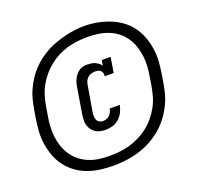

<svg xmlns="http://www.w3.org/2000/svg" viewBox="-156 -981 1312 1277"><g transform="rotate(-20 500.0 -343.0)"><path d="M470 -115Q451 -115 432.5 -118.5Q414 -122 398.5 -131.5Q383 -141 372.5 -155.5Q362 -170 356.5 -187.5Q351 -205 351.5 -224Q352 -243 355 -263L385 -445Q387 -460 391 -474.5Q395 -489 402 -502.5Q409 -516 419 -528.5Q429 -541 441.5 -550Q454 -559 469 -562Q484 -565 499 -565Q513 -565 527 -563Q541 -561 553.5 -555.5Q566 -550 577 -542Q588 -534 595 -522L601 -560H664L646 -452H583Q585 -463 582 -474Q579 -485 571.5 -492Q564 -499 553 -501.5Q542 -504 531 -504Q517 -504 503.5 -499.5Q490 -495 479.5 -485Q469 -475 463.5 -462Q458 -449 456 -435L425 -253Q423 -239 423.5 -225.5Q424 -212 429 -200.5Q434 -189 445.5 -182.5Q457 -176 470 -176Q483 -176 495.5 -180Q508 -184 517.5 -193.5Q527 -203 532.5 -214.5Q538 -226 541 -239H612Q607 -214 595.5 -190.5Q584 -167 564.5 -149Q545 -131 520 -123Q495 -115 470 -115ZM432 127Q386 127 340.5 120.5Q295 114 253 98.5Q211 83 176 57Q141 31 114.5 -3.5Q88 -38 72.5 -79.5Q57 -121 50 -166Q43 -211 46 -257.5Q49 -304 57 -351L66 -406Q72 -440 80.5 -473.5Q89 -507 104 -539.5Q119 -572 138.5 -602Q158 -632 183 -659Q208 -686 237.5 -708Q267 -730 298.5 -747Q330 -764 363.5 -775.5Q397 -787 430.5 -795.5Q464 -804 498.5 -808.5Q533 -813 568 -813Q613 -813 658.5 -804.5Q704 -796 746 -779.5Q788 -763 823.5 -737.5Q859 -712 885 -677.5Q911 -643 927 -601.5Q943 -560 950 -514.5Q957 -469 954 -422.5Q951 -376 943 -329L934 -274Q928 -240 919.5 -206.5Q911 -173 896 -140.5Q881 -108 861.5 -78Q842 -48 817 -21Q792 6 762.5 28Q733 50 701.5 67Q670 84 636.5 95.5Q603 107 569 114Q535 121 500.5 124Q466 127 432 127ZM434 57Q470 57 506.5 53Q543 49 577.5 39Q612 29 646.5 12Q681 -5 711.5 -29Q742 -53 766.5 -83Q791 -113 809 -146Q827 -179 837 -214.5Q847 -250 853 -285L862 -341Q869 -379 871.5 -417Q874 -455 869 -492.5Q864 -530 852 -564.5Q840 -599 819.5 -628Q799 -657 771 -678.5Q743 -700 708 -713.5Q673 -727 636 -732Q599 -737 561 -737Q525 -737 489 -732.5Q453 -728 418.5 -718Q384 -708 350 -690.5Q316 -673 286.5 -649Q257 -625 232.5 -595Q208 -565 190.5 -532.5Q173 -500 163 -465Q153 -430 147 -395L138 -339Q131 -301 128.5 -263.5Q126 -226 130.5 -189Q135 -152 147 -117.5Q159 -83 179 -54Q199 -25 226.5 -3Q254 19 288 33Q322 47 359 52Q396 57 434 57Z"/></g></svg>

Font: Iosevka Etoile Oblique
Style: Bold
Weight: 700
Italic angle: -9°
Designer: Belleve Invis
Foundry: Belleve Invis
Version: Version 15.5.2; ttfautohint (v1.8.4)